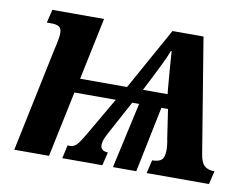

<svg xmlns="http://www.w3.org/2000/svg" viewBox="-64 -624 924 713"><g transform="rotate(10 398.5 -268.0)"><path d="M112 -392Q117 -412 120 -429Q123 -446 123 -456Q123 -474 113 -480Q103 -486 84 -486H67L79 -536H274L225 -302H402L532 -536H649L720 -104Q725 -73 738.5 -61.5Q752 -50 776 -50L764 0H529L541 -50Q565 -50 576 -59.5Q587 -69 587 -96Q587 -117 582 -140L566 -248H541L490 0H402L457 -248H431L370 -135Q360 -117 353 -102Q346 -87 346 -73Q346 -52 374 -50L362 0H211L222 -50H232Q249 -50 262 -67.5Q275 -85 300 -129L369 -248H213L161 0H30ZM462 -302H555L553 -320Q549 -364 546.5 -397.5Q544 -431 542 -462H539Q531 -440 517.5 -412.5Q504 -385 493 -363Z"/></g></svg>

Font: Noto Serif ExtraCondensed
Style: Bold Italic
Weight: 700
Width: 2
Italic angle: -12°
Designer: Monotype Design Team
Foundry: Monotype Imaging Inc.
Version: Version 2.013; ttfautohint (v1.8.4.7-5d5b)